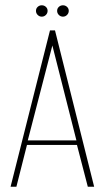

<svg xmlns="http://www.w3.org/2000/svg" viewBox="-20 -706 396 726"><path d="M20 0 169 -591H188L336 0H312L271 -158H82L42 0ZM85 -175H269L178 -534ZM138 -643Q129 -643 122.5 -649.5Q116 -656 116 -665Q116 -674 122.5 -680Q129 -686 138 -686Q147 -686 153.5 -680Q160 -674 160 -665Q160 -656 153.5 -649.5Q147 -643 138 -643ZM218 -643Q209 -643 202.5 -649.5Q196 -656 196 -665Q196 -674 202.5 -680Q209 -686 218 -686Q227 -686 233.5 -680Q240 -674 240 -665Q240 -656 233.5 -649.5Q227 -643 218 -643Z"/></svg>

Font: Alumni Sans Thin Thin
Style: Regular
Weight: 250
Version: Version 1.018